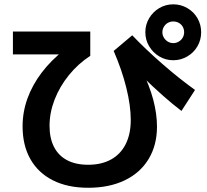

<svg xmlns="http://www.w3.org/2000/svg" viewBox="-20 -837 978 908"><path d="M86.8 -239.7Q86.8 -307.1 109.9 -371.4Q133.1 -435.6 177.4 -493.9Q221.7 -552.2 284.2 -600.9L303.8 -579.6H41.1V-687.9H406.9V-572.9Q349.5 -535.6 305.9 -481.8Q262.3 -428 238.3 -366.1Q214.3 -304.2 214.3 -242.2Q214.3 -183.4 235.5 -142.1Q256.6 -100.8 297.5 -79.3Q338.4 -57.8 397.1 -57.8Q460.1 -57.8 505.4 -82.9Q550.7 -108 574.5 -155.6Q598.4 -203.2 598.4 -269.7Q598.4 -337 577.5 -421.5Q556.7 -506 517.6 -596.1L605.4 -670.1Q667.4 -605 747.1 -535.4Q826.8 -465.7 902.3 -411.6L838.1 -312.4Q797.7 -343.1 751.2 -384.1Q704.7 -425 640.6 -487.4L649.3 -509.1Q687.1 -432 704.8 -365.3Q722.4 -298.7 722.4 -238Q722.4 -150.5 682.9 -85.1Q643.4 -19.6 570 15.7Q496.6 51 397.1 51Q300.3 51 230.6 16Q160.9 -19.1 123.8 -84.3Q86.8 -149.5 86.8 -239.7ZM667.3 -684.5Q667.3 -720.5 685.3 -750.8Q703.3 -781.1 733.3 -798.8Q763.4 -816.5 799.3 -816.5Q835.3 -816.5 865.8 -798.8Q896.4 -781.1 913.9 -750.8Q931.3 -720.5 931.3 -684.5Q931.3 -648.5 913.9 -618.3Q896.4 -588 865.8 -570.1Q835.3 -552.1 799.3 -552.1Q763.4 -552.1 733.3 -570.1Q703.3 -588 685.3 -618.3Q667.3 -648.5 667.3 -684.5ZM850.8 -684.5Q850.8 -698.9 844.1 -710.6Q837.5 -722.3 825.6 -728.9Q813.7 -735.5 799.3 -735.5Q785.5 -735.5 773.8 -728.9Q762.1 -722.3 755 -710.3Q747.9 -698.4 747.9 -684.5Q747.9 -670.7 755 -659Q762.1 -647.3 773.8 -640.2Q785.5 -633.1 799.3 -633.1Q813.2 -633.1 825.3 -640.2Q837.5 -647.3 844.1 -659Q850.8 -670.7 850.8 -684.5Z"/></svg>

Font: Pretendard JP Variable
Style: Regular
Weight: 400
Designer: Base glyphs from Inter by Rasmus Andersson; Hangul glyphs from Noto Sans CJK(Source Han Sans) by Jang Soo-young and Kang
Foundry: Kil Hyung-jin
Version: Version 1.307;Glyphs 3.2 (3192)